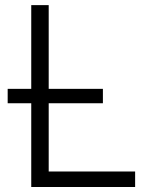

<svg xmlns="http://www.w3.org/2000/svg" viewBox="-20 -748 613 768"><path d="M105 0V-727.5H174.8V-62H520.5V0ZM10.7 -335V-392.6H391.6V-335Z"/></svg>

Font: Inter Light
Style: Regular
Weight: 300
Designer: Rasmus Andersson
Foundry: rsms
Version: Version 4.000;git-a52131595